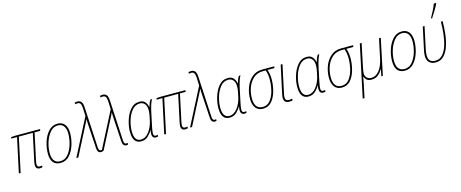

<svg xmlns="http://www.w3.org/2000/svg" viewBox="-49 -1635 6506 2707"><g transform="rotate(-15 3203.5 -281.5)"><path d="M343 7Q365 7 381 0V-24Q376 -22 367 -20.5Q358 -19 347 -19Q309 -19 309 -58Q309 -69 311 -81.5Q313 -94 316 -110L400 -502H482L487 -527H125L64 -523L60 -502H144L36 0H62L170 -502H374L290 -110Q283 -73 283 -55Q283 7 343 7Z M645 10Q722 10 775 -47.5Q828 -105 855 -191.5Q882 -278 882 -363Q882 -445 846 -491Q810 -537 743 -537Q665 -537 611.5 -478.5Q558 -420 530.5 -334Q503 -248 503 -165Q503 10 645 10ZM647 -15Q530 -15 530 -165Q530 -242 555.5 -322Q581 -402 628 -457Q675 -512 741 -512Q798 -512 826.5 -472Q855 -432 855 -364Q855 -286 831 -205.5Q807 -125 761 -70Q715 -15 647 -15Z M1234 9Q1251 9 1261 4V-20Q1251 -16 1237 -16Q1208 -16 1205 -71L1173 -667Q1169 -721 1150 -743.5Q1131 -766 1095 -766Q1082 -766 1072 -764Q1062 -762 1055 -761L1057 -736Q1072 -741 1091 -741Q1118 -741 1130.5 -724Q1143 -707 1147 -664L1152 -539L875 0H904L1120 -421Q1129 -438 1138 -456Q1147 -474 1155 -494Q1155 -471 1156 -452.5Q1157 -434 1158 -411L1179 -66Q1182 9 1234 9Z M1603 9Q1620 9 1630 4V-20Q1620 -16 1606 -16Q1577 -16 1574 -71L1542 -667Q1538 -721 1519 -743.5Q1500 -766 1464 -766Q1451 -766 1441 -764Q1431 -762 1424 -761L1426 -736Q1441 -741 1460 -741Q1487 -741 1499.5 -724Q1512 -707 1516 -664L1521 -539L1244 0H1273L1489 -421Q1498 -438 1507 -456Q1516 -474 1524 -494Q1524 -471 1525 -452.5Q1526 -434 1527 -411L1548 -66Q1551 9 1603 9Z M1821 10Q1882 10 1923 -29Q1964 -68 1987 -111H1989Q1961 10 2037 10Q2058 10 2068 3V-20Q2053 -15 2039 -15Q2007 -15 2007 -55Q2007 -86 2019 -143L2064 -356Q2090 -474 2121 -527H2098Q2085 -509 2073.5 -479.5Q2062 -450 2056 -427H2054Q2047 -474 2019.5 -505.5Q1992 -537 1939 -537Q1859 -537 1806 -474.5Q1753 -412 1726.5 -324Q1700 -236 1700 -160Q1700 10 1821 10ZM1824 -15Q1727 -15 1727 -161Q1727 -232 1750.5 -313.5Q1774 -395 1821 -453.5Q1868 -512 1938 -512Q1982 -512 2008.5 -480Q2035 -448 2035 -388Q2035 -359 2028.5 -318.5Q2022 -278 2011 -234Q1991 -146 1940.5 -80.5Q1890 -15 1824 -15Z M2465 7Q2487 7 2503 0V-24Q2498 -22 2489 -20.5Q2480 -19 2469 -19Q2431 -19 2431 -58Q2431 -69 2433 -81.5Q2435 -94 2438 -110L2522 -502H2604L2609 -527H2247L2186 -523L2182 -502H2266L2158 0H2184L2292 -502H2496L2412 -110Q2405 -73 2405 -55Q2405 7 2465 7Z M2894 9Q2911 9 2921 4V-20Q2911 -16 2897 -16Q2868 -16 2865 -71L2833 -667Q2829 -721 2810 -743.5Q2791 -766 2755 -766Q2742 -766 2732 -764Q2722 -762 2715 -761L2717 -736Q2732 -741 2751 -741Q2778 -741 2790.5 -724Q2803 -707 2807 -664L2812 -539L2535 0H2564L2780 -421Q2789 -438 2798 -456Q2807 -474 2815 -494Q2815 -471 2816 -452.5Q2817 -434 2818 -411L2839 -66Q2842 9 2894 9Z M3112 10Q3173 10 3214 -29Q3255 -68 3278 -111H3280Q3252 10 3328 10Q3349 10 3359 3V-20Q3344 -15 3330 -15Q3298 -15 3298 -55Q3298 -86 3310 -143L3355 -356Q3381 -474 3412 -527H3389Q3376 -509 3364.5 -479.5Q3353 -450 3347 -427H3345Q3338 -474 3310.5 -505.5Q3283 -537 3230 -537Q3150 -537 3097 -474.5Q3044 -412 3017.5 -324Q2991 -236 2991 -160Q2991 10 3112 10ZM3115 -15Q3018 -15 3018 -161Q3018 -232 3041.5 -313.5Q3065 -395 3112 -453.5Q3159 -512 3229 -512Q3273 -512 3299.5 -480Q3326 -448 3326 -388Q3326 -359 3319.5 -318.5Q3313 -278 3302 -234Q3282 -146 3231.5 -80.5Q3181 -15 3115 -15Z M3601 10Q3679 10 3728 -47.5Q3777 -105 3800 -191.5Q3823 -278 3823 -364Q3823 -401 3816.5 -438Q3810 -475 3800 -502H3900L3906 -527H3731Q3639 -527 3578 -473.5Q3517 -420 3486.5 -338Q3456 -256 3456 -169Q3456 -85 3493 -37.5Q3530 10 3601 10ZM3603 -15Q3483 -15 3483 -170Q3483 -254 3511.5 -330Q3540 -406 3595.5 -454Q3651 -502 3732 -502H3773Q3796 -444 3796 -364Q3796 -285 3776 -204.5Q3756 -124 3713.5 -69.5Q3671 -15 3603 -15Z M3982 10Q4010 10 4031 3V-22Q4008 -15 3984 -15Q3931 -15 3931 -69Q3931 -87 3939 -124L4025 -527H3999L3912 -123Q3904 -86 3904 -67Q3904 10 3982 10Z M4263 10Q4324 10 4365 -29Q4406 -68 4429 -111H4431Q4403 10 4479 10Q4500 10 4510 3V-20Q4495 -15 4481 -15Q4449 -15 4449 -55Q4449 -86 4461 -143L4506 -356Q4532 -474 4563 -527H4540Q4527 -509 4515.5 -479.5Q4504 -450 4498 -427H4496Q4489 -474 4461.5 -505.5Q4434 -537 4381 -537Q4301 -537 4248 -474.5Q4195 -412 4168.5 -324Q4142 -236 4142 -160Q4142 10 4263 10ZM4266 -15Q4169 -15 4169 -161Q4169 -232 4192.5 -313.5Q4216 -395 4263 -453.5Q4310 -512 4380 -512Q4424 -512 4450.5 -480Q4477 -448 4477 -388Q4477 -359 4470.5 -318.5Q4464 -278 4453 -234Q4433 -146 4382.5 -80.5Q4332 -15 4266 -15Z M4752 10Q4830 10 4879 -47.5Q4928 -105 4951 -191.5Q4974 -278 4974 -364Q4974 -401 4967.5 -438Q4961 -475 4951 -502H5051L5057 -527H4882Q4790 -527 4729 -473.5Q4668 -420 4637.5 -338Q4607 -256 4607 -169Q4607 -85 4644 -37.5Q4681 10 4752 10ZM4754 -15Q4634 -15 4634 -170Q4634 -254 4662.5 -330Q4691 -406 4746.5 -454Q4802 -502 4883 -502H4924Q4947 -444 4947 -364Q4947 -285 4927 -204.5Q4907 -124 4864.5 -69.5Q4822 -15 4754 -15Z M4992 236H5018L5058 49Q5071 -16 5079 -62H5081Q5089 -34 5113 -12Q5137 10 5183 10Q5244 10 5283.5 -24Q5323 -58 5345 -102H5347L5327 0H5349L5460 -527H5434L5376 -252Q5351 -134 5301 -74.5Q5251 -15 5187 -15Q5143 -15 5120 -40.5Q5097 -66 5097 -104Q5097 -130 5109 -187L5180 -527H5154Z M5670 10Q5747 10 5800 -47.5Q5853 -105 5880 -191.5Q5907 -278 5907 -363Q5907 -445 5871 -491Q5835 -537 5768 -537Q5690 -537 5636.5 -478.5Q5583 -420 5555.5 -334Q5528 -248 5528 -165Q5528 10 5670 10ZM5672 -15Q5555 -15 5555 -165Q5555 -242 5580.5 -322Q5606 -402 5653 -457Q5700 -512 5766 -512Q5823 -512 5851.5 -472Q5880 -432 5880 -364Q5880 -286 5856 -205.5Q5832 -125 5786 -70Q5740 -15 5672 -15Z M6118 10Q6193 10 6241 -40Q6289 -90 6315.5 -171Q6342 -252 6352.5 -346Q6363 -440 6363 -527H6337Q6337 -446 6328 -357Q6319 -268 6295.5 -190.5Q6272 -113 6229.5 -64Q6187 -15 6120 -15Q6020 -15 6020 -118Q6020 -165 6034 -224L6099 -527H6073L6008 -223Q6001 -193 5997 -166.5Q5993 -140 5993 -117Q5993 -56 6026.5 -23Q6060 10 6118 10ZM6216 -606H6231Q6252 -637 6288 -696Q6324 -755 6339 -789L6340 -799H6307Q6292 -757 6265 -703.5Q6238 -650 6217 -614Z"/></g></svg>

Font: Noto Sans UI SemiCondensed Thin
Style: Italic
Weight: 250
Width: 4
Italic angle: -12°
Designer: Monotype Design Team
Foundry: Monotype Imaging Inc.
Version: Version 1.901